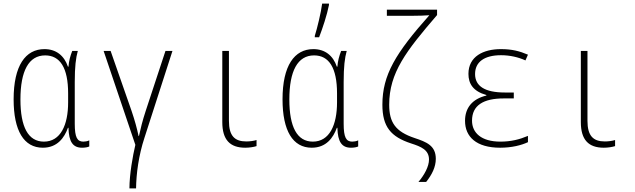

<svg xmlns="http://www.w3.org/2000/svg" viewBox="-20 -814 3540 1071"><path d="M219 10C300 10 339 -46 359 -101H362C364 -22 387 10 438 10C455 10 470 7 478 3V-31C468 -26 454 -24 445 -24C411 -24 397 -47 397 -124V-356C397 -443 403 -490 414 -530H383C372 -502 364 -473 362 -442H359C338 -504 293 -540 228 -540C122 -540 56 -448 56 -260C56 -85 113 10 219 10ZM225 -24C137 -24 94 -106 94 -259C94 -418 140 -505 232 -505C315 -505 360 -436 360 -293V-243C360 -117 318 -24 225 -24Z M702 237H739C740 156 753 54 786 -46L942 -530H903L793 -196C774 -138 765 -100 755 -55H753C744 -98 732 -142 714 -195L597 -530H558L735 -6C721 53 702 158 702 237Z M1348 10C1371 10 1396 6 1411 1V-33C1396 -28 1374 -25 1354 -25C1289 -25 1257 -56 1257 -140V-530H1220V-133C1220 -34 1263 10 1348 10Z M1736 -614V-606H1760C1779 -655 1804 -730 1815 -786V-794H1777C1771 -745 1749 -655 1736 -614ZM1719 10C1800 10 1839 -46 1859 -101H1862C1864 -22 1887 10 1938 10C1955 10 1970 7 1978 3V-31C1968 -26 1954 -24 1945 -24C1911 -24 1897 -47 1897 -124V-356C1897 -443 1903 -490 1914 -530H1883C1872 -502 1864 -473 1862 -442H1859C1838 -504 1793 -540 1728 -540C1622 -540 1556 -448 1556 -260C1556 -85 1613 10 1719 10ZM1725 -24C1637 -24 1594 -106 1594 -259C1594 -418 1640 -505 1732 -505C1815 -505 1860 -436 1860 -293V-243C1860 -117 1818 -24 1725 -24Z M2314 201H2357C2389 161 2411 118 2411 72C2411 -2 2359 -22 2293 -44C2185 -80 2151 -132 2151 -230C2151 -408 2245 -529 2418 -730V-760H2138V-726H2285C2316 -726 2346 -727 2375 -729C2187 -518 2113 -396 2113 -230C2113 -107 2160 -51 2273 -14C2329 4 2373 22 2373 76C2373 115 2347 162 2314 201Z M2770 10C2835 10 2889 -4 2925 -21V-56C2878 -36 2830 -24 2771 -24C2665 -24 2613 -73 2613 -141C2613 -226 2676 -265 2790 -265H2846V-298H2796C2684 -298 2630 -334 2630 -401C2630 -468 2681 -506 2775 -506C2824 -506 2872 -495 2911 -477L2925 -509C2878 -529 2836 -540 2774 -540C2676 -540 2593 -499 2593 -402C2593 -347 2619 -305 2693 -284V-281C2614 -262 2574 -212 2574 -140C2574 -51 2637 10 2770 10Z M3348 10C3371 10 3396 6 3411 1V-33C3396 -28 3374 -25 3354 -25C3289 -25 3257 -56 3257 -140V-530H3220V-133C3220 -34 3263 10 3348 10Z"/></svg>

Font: Noto Sans Mono ExtraCondensed ExtraLight
Style: Regular
Weight: 200
Width: 2
Designer: Monotype Design Team
Foundry: Monotype Imaging Inc.
Version: Version 2.014